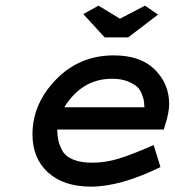

<svg xmlns="http://www.w3.org/2000/svg" viewBox="-20 -657 628 690"><path d="M532.2 -135.7 556.6 -56.6Q413.1 13.7 306.6 13.7Q209 13.7 152.8 -37.1Q96.7 -87.9 96.7 -173.8Q96.7 -284.2 181.2 -371.1Q265.6 -458 388.7 -458Q485.4 -458 536.6 -406.7Q587.9 -355.5 587.9 -283.2Q587.9 -252.9 574.2 -210L568.4 -191.4H185.5Q186.5 -169.9 189 -155.8Q191.4 -141.6 202.1 -119.1Q212.9 -96.7 240.7 -84.5Q268.6 -72.3 311.5 -72.3Q360.4 -72.3 409.7 -87.9Q459 -103.5 532.2 -135.7ZM210.9 -271.5H499Q498 -284.2 497.6 -291.5Q497.1 -298.8 490.7 -316.4Q484.4 -334 473.1 -344.7Q461.9 -355.5 438.5 -364.7Q415 -374 382.8 -374Q274.4 -374 210.9 -271.5ZM440.4 -522.5H356.4L279.3 -606.4L334 -636.7L411.1 -589.8L501 -636.7L547.9 -604.5Z"/></svg>

Font: Thabit-Bold-Oblique
Style: Bold Oblique
Weight: 700
Designer: Regenerated by Nadim Shaikli
Foundry: MAK Alagha
Version: 0.01